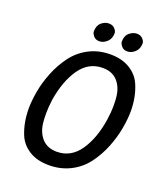

<svg xmlns="http://www.w3.org/2000/svg" viewBox="-153 -945 924 1064"><g transform="rotate(20 309.5 -413.0)"><path d="M556 -574Q585 -506 585 -423Q585 -379 575 -322Q565 -265 541.5 -205.5Q518 -146 480.5 -95.5Q443 -45 386 -16Q329 13 259.5 13Q190 13 143 -16.5Q96 -46 76 -94Q48 -162 48 -245Q48 -289 58 -346Q68 -403 92 -463Q116 -523 153.5 -573Q191 -623 247 -652Q303 -681 372 -681Q441 -681 488.5 -651.5Q536 -622 556 -574ZM275 -72Q358 -72 409 -145Q460 -218 478 -334Q485 -383 485 -415Q485 -447 483 -466Q478 -525 446 -560.5Q414 -596 358 -596Q275 -596 224 -523.5Q173 -451 154 -334Q148 -287 148 -255Q148 -223 150 -202Q155 -144 187 -108Q219 -72 275 -72ZM353 -800Q353 -766 332 -747Q311 -728 288 -728Q265 -728 253 -743Q241 -758 241 -769Q241 -804 261.5 -821.5Q282 -839 305 -839Q328 -839 340.5 -825Q353 -811 353 -800ZM518 -800Q518 -766 497 -747Q476 -728 453 -728Q430 -728 418 -743Q406 -758 406 -769Q406 -804 427 -821.5Q448 -839 470.5 -839Q493 -839 505.5 -825Q518 -811 518 -800Z"/></g></svg>

Font: Rambla
Style: Italic
Weight: 400
Italic angle: -12°
Designer: Martin Sommaruga
Foundry: Martin Sommaruga
Version: Version 1.001